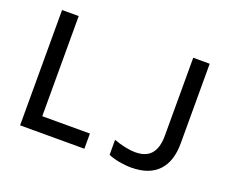

<svg xmlns="http://www.w3.org/2000/svg" viewBox="-115 -911 1358 1117"><g transform="rotate(20 563.5 -352.0)"><path d="M94 0H492V-94H197V-714H94ZM785 10C935 10 1008 -76 1008 -220V-714H906V-232C906 -128 861 -82 777 -82C734 -82 681 -95 642 -110V-17C680 0 737 10 785 10Z"/></g></svg>

Font: Noto Sans Mono SemiCondensed Medium
Style: Regular
Weight: 500
Width: 4
Designer: Monotype Design Team
Foundry: Monotype Imaging Inc.
Version: Version 2.014